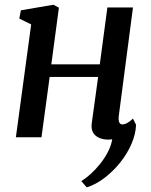

<svg xmlns="http://www.w3.org/2000/svg" viewBox="-20 -579 636 810"><path d="M481 -89Q479 -70.5 483.5 -62.2Q488 -54 496 -54Q505 -54 515.2 -59.2Q525.5 -64.5 541 -78.5L554 -52.5Q552.5 -13 534.5 28.5Q516.5 70 486.8 107Q457 144 420.5 171.8Q384 199.5 346 211.5L323 185Q342 173.5 362.8 154.8Q383.5 136 402.5 112.2Q421.5 88.5 435.2 62Q449 35.5 453.5 8.5Q450.5 9 446 9.5Q441.5 10 437.5 10Q415.5 10 398.2 2.5Q381 -5 372.5 -20.2Q364 -35.5 367 -58.5L394 -254.5H189.5L155 0H47L111.5 -476L61.5 -500.5L68 -535.5L205.5 -559L228.5 -546.5L196.5 -307.5H401L433 -547.5H541Z"/></svg>

Font: Merriweather 36pt Medium
Style: Italic
Weight: 500
Italic angle: -7.8°
Version: Version 2.101